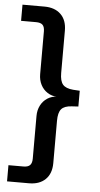

<svg xmlns="http://www.w3.org/2000/svg" viewBox="-60 -742 499 958"><g transform="rotate(5 190.0 -262.5)"><path d="M13 180V99H88Q111 99 121 88.5Q131 78 131 56V-158Q131 -187 143 -210.5Q155 -234 176.5 -248Q198 -262 226 -263V-262Q198 -263 176.5 -277Q155 -291 143 -314.5Q131 -338 131 -367V-581Q131 -604 121 -614Q111 -624 88 -624H13V-705H123Q175 -705 205 -676Q235 -647 235 -594V-382Q235 -342 250 -324.5Q265 -307 302 -304L335 -302V-223L302 -221Q265 -219 250 -201.5Q235 -184 235 -143V69Q235 122 205 151Q175 180 123 180Z"/></g></svg>

Font: NunitoSans_10ptSemiBold
Style: Regular
Weight: 600
Designer: Vernon Adams
Foundry: Vernon Adams
Version: Version 3.101;gftools[0.9.27]